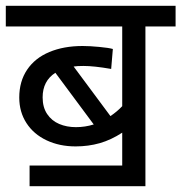

<svg xmlns="http://www.w3.org/2000/svg" viewBox="-20 -642 625 662"><path d="M585.4 -622.1V-550.8H481.4V0H82V-71.3H401.4V-184.6Q363.3 -159.7 324 -148.4Q284.7 -137.2 240.7 -137.2Q185.1 -137.2 140.6 -158.2Q96.2 -179.2 71.3 -217.5Q46.4 -255.9 46.4 -305.7Q46.4 -361.3 73.5 -401.6Q100.6 -441.9 150.1 -462.6Q199.7 -483.4 264.6 -483.4Q289.6 -483.4 322.5 -480.2Q355.5 -477.1 369.1 -473.1L363.3 -404.3Q304.2 -414.6 267.6 -414.6Q245.6 -414.6 233.9 -412.6L360.8 -241.7Q383.8 -257.3 401.4 -275.9V-550.8H0V-622.1ZM303.2 -212.9 170.9 -391.1Q127 -362.8 127 -306.2Q127 -272 142.6 -248.8Q158.2 -225.6 184.1 -214.6Q210 -203.6 241.7 -203.6Q273.4 -203.6 303.2 -212.9Z"/></svg>

Font: Noto Sans Devanagari UI
Style: Regular
Weight: 400
Designer: Monotype Design Team
Foundry: Monotype Imaging Inc.
Version: Version 1.06